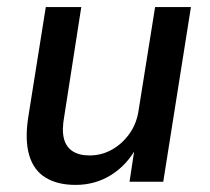

<svg xmlns="http://www.w3.org/2000/svg" viewBox="-20 -512 591 541"><path d="M193 9Q142 9 108.5 -11.5Q75 -32 62.5 -74Q50 -116 59 -178L109 -492H209L161 -184Q154 -146 160 -122Q166 -98 184.5 -86Q203 -74 232 -74Q267 -74 296.5 -91Q326 -108 346 -137Q366 -166 371 -204L417 -492H518L440 0H345L360 -99H366Q339 -48 294 -19.5Q249 9 193 9Z"/></svg>

Font: Nunito Sans 10pt SemiCondensed SemiBold
Style: Italic
Weight: 600
Width: 4
Italic angle: -9°
Designer: Vernon Adams
Foundry: Vernon Adams
Version: Version 3.101;gftools[0.9.27]